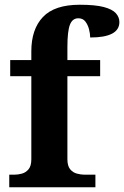

<svg xmlns="http://www.w3.org/2000/svg" viewBox="-20 -789 523 809"><path d="M19 0V-53H41Q56 -53 72.5 -57.5Q89 -62 100.5 -76Q112 -90 112 -118V-468H23V-536H112V-573Q112 -666 161 -717.5Q210 -769 316 -769Q381 -769 417 -759.5Q453 -750 468 -733.5Q483 -717 483 -696Q483 -631 360 -631Q360 -647 355 -666Q350 -685 339.5 -698.5Q329 -712 310 -712Q285 -712 274.5 -684.5Q264 -657 264 -591V-536H402V-468H264V-118Q264 -90 275.5 -76Q287 -62 304 -57.5Q321 -53 335 -53H382V0Z"/></svg>

Font: Noto Serif Tamil
Style: Bold Italic
Weight: 700
Italic angle: -12°
Designer: Indian Type Foundry, Tom Grace, and the Monotype Design Team
Foundry: Monotype Imaging Inc.
Version: Version 2.003; ttfautohint (v1.8.4.7-5d5b)